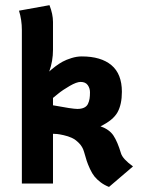

<svg xmlns="http://www.w3.org/2000/svg" viewBox="-20 -717 558 750"><path d="M282.2 -291.5Q297.9 -291.5 308.3 -296.4Q318.8 -301.3 323.5 -311Q328.1 -320.8 329.8 -331.1Q331.5 -341.3 331.5 -356.4Q331.5 -372.1 322.8 -384.5Q314 -397 294.9 -397Q279.3 -397 252.2 -381.3Q225.1 -365.7 206.1 -350.1L187 -334.5V-305.7Q262.7 -291.5 282.2 -291.5ZM187 0H65.4V-599.6Q65.4 -639.6 54.2 -675.3L173.3 -696.8Q187 -661.6 187 -631.3V-522.5Q187 -478.5 172.4 -437.5Q174.8 -439.9 179 -443.8Q183.1 -447.8 196.8 -458Q210.4 -468.3 224.6 -476.1Q238.8 -483.9 259.3 -490.2Q279.8 -496.6 299.3 -496.6Q374.5 -496.6 415.3 -462.4Q456.1 -428.2 456.1 -358.4Q456.1 -309.1 439 -278.3Q421.9 -247.6 372.6 -223.6Q407.2 -211.4 423.1 -187.5Q439 -163.6 452.6 -118.2Q459 -96.2 499.5 -66.9L405.8 13.2Q387.2 5.9 372.8 -5.1Q358.4 -16.1 349.1 -27.6Q339.8 -39.1 331.5 -57.1Q323.2 -75.2 318.8 -88.4Q314.5 -101.6 308.1 -124.5Q302.7 -143.6 288.8 -157.7Q274.9 -171.9 260.5 -178.5Q246.1 -185.1 228.5 -189Q210.9 -192.9 202.6 -193.6Q194.3 -194.3 188 -194.3H187Z"/></svg>

Font: Fantasque Sans Mono
Style: Bold
Weight: 700
Monospace: yes
Designer: Jany Belluz
Version: Version 1.8.0 ; ttfautohint (v1.8.2)